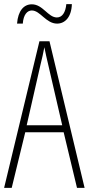

<svg xmlns="http://www.w3.org/2000/svg" viewBox="-20 -915 432 935"><path d="M63 -800H91C94 -844 113 -864 135 -864C176 -864 204 -800 258 -800C296 -800 328 -831 330 -895H303C299 -854 283 -830 257 -830C214 -830 189 -894 135 -894C96 -894 68 -863 63 -800ZM355 0H392L221 -714H172L0 0H37L103 -271H290ZM215 -599 283 -305H110L177 -599C185 -633 191 -656 196 -685C202 -656 207 -632 215 -599Z"/></svg>

Font: Noto Sans Bengali ExtraCondensed ExtraLight
Style: Regular
Weight: 200
Width: 2
Designer: Joana Ranito - Universal Thirst; Jelle Bosma - Monotype Design Team
Foundry: Universal Thirst ehf.
Version: Version 3.000